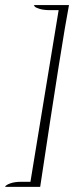

<svg xmlns="http://www.w3.org/2000/svg" viewBox="-36 -648 318 757"><path d="M161.6 -608Q136.8 -608 120.8 -612.8Q104.8 -617.6 100.8 -622.4L97.6 -628H236Q211.2 -501.6 122.4 88.8H-16Q-13.6 81.6 4 75.2Q21.6 68.8 46.4 68.8H84Q90.4 28 139.2 -267.6Q188 -563.2 195.2 -608Z"/></svg>

Font: Rouge Script
Style: Regular
Weight: 400
Designer: Sabrina Mariela Lopez
Foundry: Typesenses
Version: Version 1.003